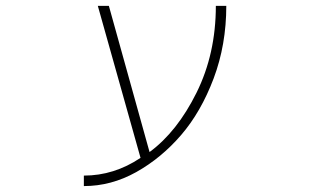

<svg xmlns="http://www.w3.org/2000/svg" viewBox="-20 -544 1040 645"><path d="M740.2 -524.4Q740.2 -393.6 697.8 -280.8Q655.3 -168 588.4 -90.3Q521.5 -12.7 437.5 34.2Q353.5 81.1 261.7 81.1V45.9Q363.3 45.9 452.1 -13.7L308.6 -524.4H345.7L482.4 -33.2Q575.2 -101.6 640.1 -232.4Q705.1 -363.3 705.1 -524.4Z"/></svg>

Font: Gen Shin Gothic Monospace ExtraLight
Style: Regular
Weight: 200
Designer: [Source Han Sans]
Ryoko NISHIZUKA  (kana & ideographs); Paul D. Hunt (Latin, Greek & Cyrillic); Wenlong ZHANG  (bopomofo
Version: Version 1.002.20150607